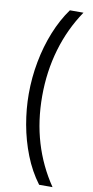

<svg xmlns="http://www.w3.org/2000/svg" viewBox="-109 -842 530 1100"><g transform="rotate(10 156.0 -291.5)"><path d="M55 -287Q55 -382 72.5 -475Q90 -568 123.5 -651Q157 -734 204 -799H283Q209 -690 171 -560.5Q133 -431 133 -288Q133 -144 170.5 -18.5Q208 107 282 216H204Q153 148 120 64Q87 -20 71 -110Q55 -200 55 -287Z"/></g></svg>

Font: Noto Sans Sinhala UI SemiCondensed
Style: Regular
Weight: 400
Width: 4
Designer: Jelle Bosma - Monotype Design Team
Foundry: Monotype Imaging Inc.
Version: Version 2.006; ttfautohint (v1.8.4.7-5d5b)